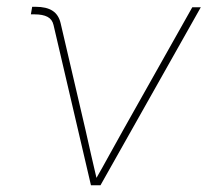

<svg xmlns="http://www.w3.org/2000/svg" viewBox="-20 -551 617 571"><path d="M250.5 0 139.2 -476.6Q135.3 -493.7 121.1 -501Q106.9 -508.3 83.5 -508.3H71.8L75.7 -530.8H85.9Q118.2 -530.8 136.2 -519Q154.3 -507.3 160.2 -482.4L234.4 -164.1Q242.7 -127.4 251.2 -89.6Q259.8 -51.8 268.6 -14.6H262.7Q284.2 -51.8 304.7 -89.4Q325.2 -127 346.2 -164.1L551.8 -529.3H577.1L278.8 0Z"/></svg>

Font: Inter 24pt Thin
Style: Italic
Weight: 250
Italic angle: -9.3988°
Version: Version 4.001;git-66647c0bb